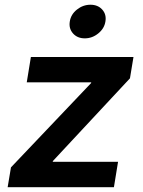

<svg xmlns="http://www.w3.org/2000/svg" viewBox="-20 -775 593 795"><path d="M11.7 0 25.4 -82 356.9 -430.7 357.9 -434.1H90.8L107.9 -539.1H532.7L518.1 -450.7L199.2 -108.4L198.2 -105H468.8L451.7 0ZM331.1 -616.2Q300.3 -616.2 282.2 -636.7Q264.2 -657.2 269 -686Q273.4 -715.3 298.6 -735.4Q323.7 -755.4 354.5 -755.4Q385.3 -755.4 403.3 -735.4Q421.4 -715.3 416.5 -686Q412.1 -657.2 387 -636.7Q361.8 -616.2 331.1 -616.2Z"/></svg>

Font: Inter 18pt SemiBold
Style: Italic
Weight: 600
Italic angle: -9.3988°
Designer: Rasmus Andersson
Foundry: rsms
Version: Version 4.001;git-66647c0bb